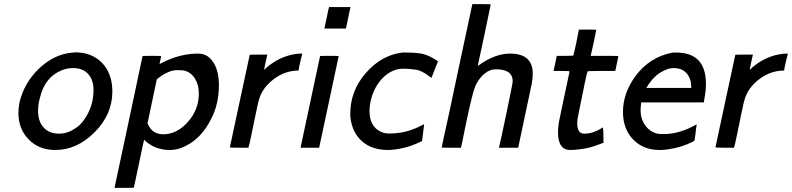

<svg xmlns="http://www.w3.org/2000/svg" viewBox="-20 -714 3828 928"><path d="M247 11Q169 11 119 -39.5Q69 -90 69 -169Q69 -190 74 -218Q96 -312 166.5 -380.5Q237 -449 322 -459Q340 -461 348 -461Q363 -461 387 -457Q450 -443 486.5 -394.5Q523 -346 523 -271Q523 -161 437.5 -75Q352 11 247 11ZM432 -279Q432 -328 406 -356.5Q380 -385 333 -385Q305 -385 280 -375Q198 -343 174 -245Q164 -211 164 -178Q164 -127 191 -97.5Q218 -68 265 -68Q307 -68 344 -94Q365 -106 385 -133Q432 -198 432 -279Z M759 -443Q751 -405 751 -404L760 -409Q769 -414 786 -421.5Q803 -429 824.5 -436.5Q846 -444 875.5 -449.5Q905 -455 934 -455Q947 -455 957 -453Q994 -445 1016 -404.5Q1038 -364 1038 -303Q1038 -211 1001 -140Q954 -45 874 -7Q839 11 802 11Q726 11 676 -39V-36Q675 -35 651 80L627 193Q627 194 580 194H534V191L602 -127L669 -443Q669 -444 714 -444Q759 -444 759 -443ZM870 -373Q856 -375 839 -375Q814 -375 795 -366Q770 -357 738 -331L693 -118L696 -112Q717 -65 769 -65Q835 -65 888 -124.5Q941 -184 941 -262Q941 -304 922 -334.5Q903 -365 870 -373Z M1418 -454Q1420 -454 1425.5 -454.5Q1431 -455 1433 -455H1441L1438 -442Q1437 -439 1433 -422.5Q1429 -406 1426 -391.5Q1423 -377 1423 -373Q1359 -373 1305 -333Q1251 -293 1233 -237Q1230 -231 1218 -173Q1206 -115 1194.5 -59.5Q1183 -4 1181 -2V0H1136Q1091 0 1091 -2L1139 -226L1187 -449Q1187 -450 1230 -450H1272L1264 -414Q1263 -409 1261.5 -402.5Q1260 -396 1259.5 -392.5Q1259 -389 1258 -384.5Q1257 -380 1257 -379Q1257 -378 1257 -377Q1259 -379 1262 -381Q1264 -384 1275 -393Q1341 -446 1418 -454Z M1548 -578Q1549 -578 1559 -628Q1569 -678 1570 -678V-680H1674V-678Q1673 -678 1663 -628Q1653 -578 1652 -578V-576H1548ZM1523 -2V0H1433V-2Q1434 -7 1480.5 -224.5Q1527 -442 1527 -443Q1527 -444 1572 -444Q1617 -444 1617 -443Q1617 -442 1570.5 -224.5Q1524 -7 1523 -2Z M1673 -164Q1673 -275 1748 -361Q1823 -447 1924 -460H1940Q1996 -460 2025 -453Q2054 -446 2091 -422L2097 -417L2081 -378Q2066 -339 2066 -338L2064 -339Q2063 -340 2060.5 -341.5Q2058 -343 2056 -344Q2018 -375 1983 -378Q1953 -382 1932 -382Q1917 -382 1905 -380Q1853 -368 1816 -321.5Q1779 -275 1768 -207Q1766 -191 1766 -177Q1766 -104 1819 -78Q1837 -69 1857 -69H1867Q1945 -69 2018 -108Q2030 -114 2030 -113Q2030 -112 2025 -72L2020 -32L2015 -30Q2010 -27 2003 -24Q1996 -21 1993 -20Q1929 8 1857 11Q1778 11 1730.5 -30.5Q1683 -72 1674 -144Q1673 -149 1673 -164Z M2458 -321Q2458 -379 2378 -379Q2368 -379 2358 -377Q2311 -364 2279 -302Q2268 -276 2251 -202Q2234 -128 2222 -66Q2210 -4 2208 -2V0H2161Q2115 0 2115 -1L2124 -46Q2134 -90 2153 -177.5Q2172 -265 2189 -348L2263 -694H2307Q2352 -694 2352 -693Q2352 -692 2321 -544L2289 -395Q2371 -455 2445 -455Q2555 -455 2555 -358Q2555 -334 2550 -309Q2549 -304 2517.5 -155.5Q2486 -7 2485 -2V0H2392V-2Q2400 -34 2429 -172.5Q2458 -311 2458 -321Z M2736 11Q2677 11 2677 -75Q2677 -98 2682 -127Q2684 -137 2708 -251.5Q2732 -366 2733 -369Q2733 -371 2694 -371H2656V-373L2664 -410L2671 -444H2711L2751 -445L2759 -478Q2767 -512 2772 -541L2778 -571H2820Q2862 -571 2862 -570Q2862 -569 2849 -506L2835 -444H2902Q2969 -444 2969 -443Q2969 -440 2961.5 -407Q2954 -374 2954 -371H2887Q2820 -371 2820 -369Q2815 -360 2773 -148Q2770 -132 2770 -118Q2770 -68 2804 -68Q2848 -68 2893 -98Q2897 -94 2897 -28V-24L2883 -19Q2827 4 2777 8Q2757 11 2736 11Z M3248 -460Q3392 -460 3392 -309Q3392 -274 3384 -234L3382 -219H3079Q3076 -186 3076 -185Q3076 -139 3098.5 -108Q3121 -77 3157 -68Q3166 -66 3188 -66Q3265 -66 3347 -113V-109Q3346 -107 3342 -72.5Q3338 -38 3337 -37Q3337 -34 3329 -29Q3270 0 3207 8Q3189 11 3168 11Q3089 11 3040 -40Q2991 -91 2991 -173Q2991 -264 3052 -347Q3119 -437 3227 -459Q3231 -460 3238 -460ZM3321 -299Q3319 -338 3297 -361.5Q3275 -385 3236 -385Q3211 -385 3186 -371Q3139 -349 3104 -289H3321Z M3765 -454Q3767 -454 3772.5 -454.5Q3778 -455 3780 -455H3788L3785 -442Q3784 -439 3780 -422.5Q3776 -406 3773 -391.5Q3770 -377 3770 -373Q3706 -373 3652 -333Q3598 -293 3580 -237Q3577 -231 3565 -173Q3553 -115 3541.5 -59.5Q3530 -4 3528 -2V0H3483Q3438 0 3438 -2L3486 -226L3534 -449Q3534 -450 3577 -450H3619L3611 -414Q3610 -409 3608.5 -402.5Q3607 -396 3606.5 -392.5Q3606 -389 3605 -384.5Q3604 -380 3604 -379Q3604 -378 3604 -377Q3606 -379 3609 -381Q3611 -384 3622 -393Q3688 -446 3765 -454Z"/></svg>

Font: MathJax_SansSerif
Style: Italic
Weight: 400
Version: Version 1.1